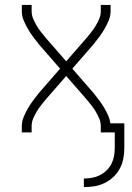

<svg xmlns="http://www.w3.org/2000/svg" viewBox="-20 -540 540 783"><path d="M322 223V188Q339 188 355.5 185Q372 182 387 174.5Q402 167 414.5 155Q427 143 434.5 128Q442 113 445 96.5Q448 80 448 63V0H391V-26Q391 -42 384.5 -57Q378 -72 370 -85.5Q362 -99 352 -111.5Q342 -124 332 -136L250 -230L168 -136Q158 -124 148 -111.5Q138 -99 130 -85.5Q122 -72 115.5 -57Q109 -42 109 -26V0H69V-26Q69 -45 76.5 -63Q84 -81 93.5 -97.5Q103 -114 114.5 -129.5Q126 -145 138 -160L225 -260L138 -360Q126 -375 114.5 -390.5Q103 -406 93.5 -422.5Q84 -439 76.5 -457Q69 -475 69 -494V-520H109V-494Q109 -478 115.5 -463Q122 -448 130 -434.5Q138 -421 148 -408.5Q158 -396 168 -384L250 -290L332 -384Q342 -396 352 -408.5Q362 -421 370 -434.5Q378 -448 384.5 -463Q391 -478 391 -494V-520H431V-494Q431 -475 423.5 -457Q416 -439 406.5 -422.5Q397 -406 385.5 -390.5Q374 -375 362 -360L275 -260L362 -160Q373 -146 384 -131.5Q395 -117 404 -102Q413 -87 420.5 -70.5Q428 -54 430 -37H487V63Q487 85 483 106.5Q479 128 468.5 147.5Q458 167 442 182Q426 197 406.5 206.5Q387 216 365.5 219.5Q344 223 322 223Z"/></svg>

Font: Iosevka Term Curly Extralight
Style: Regular
Weight: 200
Designer: Belleve Invis
Foundry: Belleve Invis
Version: Version 32.3.0